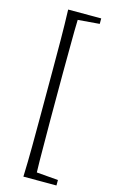

<svg xmlns="http://www.w3.org/2000/svg" viewBox="-141 -825 619 1049"><g transform="rotate(15 168.5 -300.5)"><path d="M107 172Q110 88 110.5 2Q111 -84 111 -171V-430Q111 -516 110.5 -601.5Q110 -687 107 -773H294V-742L172 -732Q170 -668 170 -603Q169 -517 169 -430V-171Q169 -85 170 0Q170 66 172 131L294 141V172Z"/></g></svg>

Font: Early Summer Mincho Light
Style: Regular
Weight: 300
Designer: GuiWonder
Version: Version 1.002